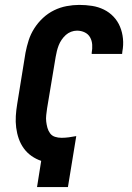

<svg xmlns="http://www.w3.org/2000/svg" viewBox="-20 -763 540 783"><path d="M131 0 148 -107Q127 -114 108.5 -127Q90 -140 77 -158Q64 -176 56.5 -197.5Q49 -219 46 -242.5Q43 -266 44.5 -290Q46 -314 50 -338L84 -548Q89 -574 97 -599Q105 -624 120 -647.5Q135 -671 155.5 -690Q176 -709 200.5 -721Q225 -733 251.5 -738Q278 -743 303 -743Q330 -743 355.5 -739Q381 -735 403.5 -724Q426 -713 443 -695Q460 -677 469.5 -654Q479 -631 481.5 -605Q484 -579 479 -553L478 -543H354V-548Q357 -564 356 -580.5Q355 -597 347.5 -610.5Q340 -624 325.5 -631Q311 -638 294 -638Q282 -638 270 -633.5Q258 -629 248.5 -620.5Q239 -612 231.5 -601Q224 -590 219.5 -578.5Q215 -567 212 -555Q209 -543 207 -531L172 -321Q170 -307 168.5 -293.5Q167 -280 168.5 -267Q170 -254 173.5 -241.5Q177 -229 184.5 -219Q192 -209 204.5 -205Q217 -201 231 -201Q245 -201 260.5 -203Q276 -205 291 -208L257 0Z"/></svg>

Font: Iosevka Term Curly Extrabold
Style: Italic
Weight: 800
Italic angle: -9°
Designer: Belleve Invis
Foundry: Belleve Invis
Version: Version 32.3.0